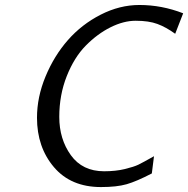

<svg xmlns="http://www.w3.org/2000/svg" viewBox="-20 -736 762 778"><path d="M129.9 -258.8Q129.9 -342.8 164.6 -426.3Q199.2 -509.8 255.1 -573.5Q311 -637.2 387.9 -676.5Q464.8 -715.8 544.9 -715.8Q635.7 -715.8 722.2 -682.1L689.9 -599.1Q652.8 -626 617.9 -638.9Q583 -651.9 529.8 -651.9Q481 -651.9 428 -625.5Q375 -599.1 327.9 -551.5Q280.8 -503.9 250.5 -427.5Q220.2 -351.1 220.2 -262.2Q220.2 -172.4 267.1 -107.2Q314 -42 401.9 -42Q448.7 -42 485.8 -51Q522.9 -60.1 540.5 -68.6Q558.1 -77.1 604 -103L595.2 -33.2Q533.2 -1 493.2 10.5Q453.1 22 389.2 22Q267.1 22 198.5 -58.8Q129.9 -139.6 129.9 -258.8Z"/></svg>

Font: CMU Sans Serif
Style: Oblique
Weight: 500
Italic angle: -12°
Version: Version 0.7.0